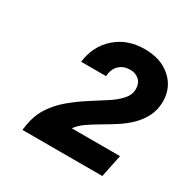

<svg xmlns="http://www.w3.org/2000/svg" viewBox="-109 -875 632 641"><g transform="rotate(30 207.0 -555.0)"><path d="M55 -336 57 -349Q63 -394 84 -426.5Q105 -459 134.5 -483.5Q164 -508 195 -528Q226 -548 253.5 -565.5Q281 -583 298 -602Q315 -621 315 -643Q315 -665 301.5 -677.5Q288 -690 267 -690Q242 -690 225.5 -675Q209 -660 207 -631H111Q119 -695 163.5 -734.5Q208 -774 275 -774Q337 -774 375.5 -740Q414 -706 414 -652Q414 -620 401 -594.5Q388 -569 367.5 -549Q347 -529 322 -513Q297 -497 272 -482.5Q247 -468 227 -454Q207 -440 195 -423H381L363 -336Z"/></g></svg>

Font: Mona Sans ExtraLight
Style: Bold Italic
Weight: 700
Italic angle: -11.6951°
Version: Version 2.000